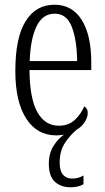

<svg xmlns="http://www.w3.org/2000/svg" viewBox="-20 -564 447 814"><path d="M279 230Q238 230 212.5 206.5Q187 183 187 130Q187 86 207 54.5Q227 23 251 7Q243 8 235.5 9Q228 10 219 10Q137 10 91 -61.5Q45 -133 45 -263Q45 -404 88.5 -474Q132 -544 211 -544Q286 -544 326.5 -479.5Q367 -415 367 -298V-267H105Q106 -146 138.5 -88.5Q171 -31 229 -31Q271 -31 297.5 -56Q324 -81 337 -113Q343 -110 347.5 -103Q352 -96 352 -85Q352 -67 339.5 -47Q327 -27 306 -15Q275 11 254 44Q233 77 233 125Q233 160 247 176.5Q261 193 285 193Q298 193 309 190.5Q320 188 334 180V217Q322 224 308 227Q294 230 279 230ZM307 -305Q306 -394 284.5 -450Q263 -506 212 -506Q161 -506 135 -452.5Q109 -399 106 -305Z"/></svg>

Font: Noto Serif Tamil ExtraCondensed Light
Style: Regular
Weight: 300
Width: 2
Designer: Indian Type Foundry, Tom Grace, and the Monotype Design Team
Foundry: Monotype Imaging Inc.
Version: Version 2.004; ttfautohint (v1.8.4.7-5d5b)